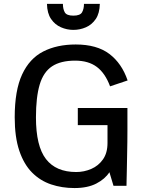

<svg xmlns="http://www.w3.org/2000/svg" viewBox="-20 -956 735 988"><path d="M363.3 11.7Q298.8 11.7 242.9 -7.1Q187 -25.9 145 -68.1Q103 -110.4 79.3 -180.4Q55.7 -250.5 55.7 -352.5Q55.7 -490.7 93.8 -572.8Q131.8 -654.8 202.4 -690.9Q272.9 -727.1 369.6 -727.1Q478.5 -727.1 542.7 -678.5Q606.9 -629.9 636.7 -542L546.4 -511.7Q521.5 -579.1 478.3 -611.6Q435.1 -644 366.7 -644Q292 -644 247.8 -614.7Q203.6 -585.4 184.3 -521Q165 -456.5 165 -352.1Q165 -204.1 216.6 -137.5Q268.1 -70.8 372.1 -70.8Q412.6 -70.8 449.5 -86.7Q486.3 -102.5 509.8 -135.7Q533.2 -168.9 533.2 -220.2V-312H380.4V-400.4H635.7V-283.7Q635.7 -261.2 635.3 -226.1Q634.8 -190.9 634 -151.9Q633.3 -112.8 632.6 -78.1Q631.8 -43.5 631.3 -21.7Q630.9 0 630.9 0H564L543 -69.8Q520.5 -34.7 475.6 -11.5Q430.7 11.7 363.3 11.7ZM357.4 -802.2Q324.2 -802.2 293.5 -815.7Q262.7 -829.1 242.7 -858.4Q222.7 -887.7 221.7 -936H303.7Q303.7 -910.2 313.2 -892.8Q322.8 -875.5 357.4 -875.5Q392.6 -875.5 402.3 -892.8Q412.1 -910.2 412.1 -936H493.7Q492.7 -887.7 472.9 -858.4Q453.1 -829.1 422.4 -815.7Q391.6 -802.2 357.4 -802.2Z"/></svg>

Font: Pontano Sans SemiBold
Style: Regular
Weight: 600
Designer: Vernon Adams
Foundry: Vernon Adams
Version: Version 2.001